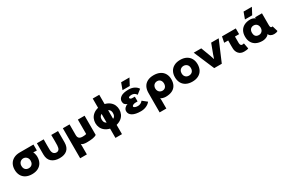

<svg xmlns="http://www.w3.org/2000/svg" viewBox="146 -2144 5677 3823"><g transform="rotate(-30 2985.0 -232.5)"><path d="M199 -233Q199 -193 214 -167.5Q229 -142 253 -130.5Q277 -119 305 -119Q333 -119 357 -130.5Q381 -142 396 -167.5Q411 -193 411 -233Q411 -269 395 -295Q379 -321 354.5 -333.5Q330 -346 305 -346Q280 -346 255.5 -333.5Q231 -321 215 -295Q199 -269 199 -233ZM305 -482Q496 -483 620 -482V-346H585L489 -354L467 -375Q497 -397 519.5 -375.5Q542 -354 554 -311.5Q566 -269 566 -233Q566 -158 535.5 -101.5Q505 -45 446 -14Q387 17 305 17Q223 17 164 -14Q105 -45 74.5 -101.5Q44 -158 44 -233Q44 -307 74.5 -363Q105 -419 164 -450.5Q223 -482 305 -482Z M848 -230Q851 -169 876.5 -142.5Q902 -116 940 -116Q976 -116 997.5 -142Q1019 -168 1022 -230Q1024 -271 1023.5 -327.5Q1023 -384 1022 -470H1178Q1179 -324 1178 -210Q1177 -97 1115.5 -41Q1054 15 940 15Q827 15 760 -41.5Q693 -98 692 -210Q691 -324 692 -470H848Q847 -384 847 -327.5Q847 -271 848 -230Z M1789 -470V-27Q1754 -5 1698 4Q1642 13 1562 13Q1524 13 1491 5.5Q1458 -2 1442 -21L1443 24V220H1289V-470H1443Q1442 -345 1443 -220Q1444 -174 1469 -151Q1494 -128 1550 -128Q1576 -128 1599.5 -131Q1623 -134 1634 -140V-470Z M2250 -685V-472Q2319 -455 2364 -418Q2409 -381 2429.5 -333Q2450 -285 2450 -233Q2450 -177 2428 -128.5Q2406 -80 2361.5 -45Q2317 -10 2250 7V220H2100V7Q2033 -10 1988.5 -45Q1944 -80 1922 -128.5Q1900 -177 1900 -233Q1900 -285 1920.5 -333Q1941 -381 1986 -418Q2031 -455 2100 -472V-685ZM2100 -132V-332Q2080 -322 2068 -307.5Q2056 -293 2050.5 -274.5Q2045 -256 2045 -233Q2045 -195 2058 -170Q2071 -145 2100 -132ZM2305 -233Q2305 -256 2299.5 -274.5Q2294 -293 2282 -307.5Q2270 -322 2250 -332V-132Q2279 -145 2292 -170Q2305 -195 2305 -233Z M2807 15Q2683 15 2616 -24Q2549 -63 2549 -132Q2549 -172 2578.5 -203.5Q2608 -235 2646 -243Q2608 -258 2588.5 -281Q2569 -304 2569 -346Q2569 -406 2627.5 -445Q2686 -484 2807 -484Q2877 -484 2932 -456.5Q2987 -429 3015 -382L2913 -302Q2893 -335 2865.5 -349Q2838 -363 2807 -363Q2774 -363 2753.5 -355.5Q2733 -348 2733 -334Q2733 -321 2746 -310.5Q2759 -300 2781 -299Q2796 -298 2845 -298V-189Q2800 -191 2781 -188Q2762 -185 2747.5 -179.5Q2733 -174 2724 -165Q2715 -156 2715 -145Q2715 -128 2743 -117Q2771 -106 2807 -106Q2838 -106 2867 -119Q2896 -132 2920 -162L3023 -80Q2991 -37 2933.5 -11Q2876 15 2807 15ZM2943 -683 2864 -533H2697L2752 -683Z M3480 -235Q3480 -268 3467.5 -293Q3455 -318 3433 -331Q3411 -344 3382 -344Q3352 -344 3328.5 -330.5Q3305 -317 3291.5 -292Q3278 -267 3278 -235Q3278 -203 3291.5 -178Q3305 -153 3328.5 -139Q3352 -125 3382 -125Q3411 -125 3433 -138Q3455 -151 3467.5 -176Q3480 -201 3480 -235ZM3648 -235Q3648 -154 3616.5 -98.5Q3585 -43 3525 -15Q3465 13 3380 13Q3349 13 3314.5 3.5Q3280 -6 3267 -20L3270 32V220H3116V-8Q3116 -159 3117 -235Q3118 -307 3146.5 -362.5Q3175 -418 3234 -450Q3293 -482 3380 -482Q3463 -482 3523.5 -452Q3584 -422 3616 -366Q3648 -310 3648 -235Z M3883 -233Q3883 -195 3898 -170Q3913 -145 3937.5 -133Q3962 -121 3990 -121Q4018 -121 4042.5 -133Q4067 -145 4082 -170Q4097 -195 4097 -233Q4097 -272 4081 -297Q4065 -322 4040.5 -333.5Q4016 -345 3990 -345Q3964 -345 3939.5 -333.5Q3915 -322 3899 -297Q3883 -272 3883 -233ZM3729 -233Q3729 -307 3759.5 -363Q3790 -419 3849 -450.5Q3908 -482 3990 -482Q4072 -482 4131 -450.5Q4190 -419 4220.5 -363Q4251 -307 4251 -233Q4251 -158 4220.5 -101.5Q4190 -45 4131 -14Q4072 17 3990 17Q3908 17 3849 -14Q3790 -45 3759.5 -101.5Q3729 -158 3729 -233Z M4672 0H4498L4298 -470H4471L4554 -249L4623 -43H4547L4616 -249L4699 -470H4872Z M5014 -158 5013 -219Q5013 -259 5013.5 -279Q5014 -299 5014 -338H4922L4948 -470H5265V-338H5170Q5169 -239 5170 -189Q5171 -158 5182.5 -141.5Q5194 -125 5214 -125Q5240 -125 5256 -131L5280 -1Q5250 14 5180 14Q5101 14 5058 -35.5Q5015 -85 5014 -158Z M5702 -235Q5702 -267 5689 -292Q5676 -317 5653 -330.5Q5630 -344 5601 -344Q5571 -344 5548 -331Q5525 -318 5512.5 -293.5Q5500 -269 5500 -235Q5500 -196 5512.5 -171.5Q5525 -147 5547.5 -136Q5570 -125 5601 -125Q5630 -125 5653 -139Q5676 -153 5689 -177.5Q5702 -202 5702 -235ZM5603 -481Q5629 -481 5659.5 -471Q5690 -461 5711 -443L5709 -458V-470H5867V-201Q5867 -172 5873 -156.5Q5879 -141 5891 -137.5Q5903 -134 5920 -139L5958 -11Q5941 1 5917.5 6Q5894 11 5873 11Q5831 11 5798.5 -7Q5766 -25 5756 -57Q5745 -37 5721 -21.5Q5697 -6 5665.5 3Q5634 12 5603 12Q5521 12 5462 -18Q5403 -48 5372.5 -103.5Q5342 -159 5342 -235Q5342 -311 5372.5 -366Q5403 -421 5462 -451Q5521 -481 5603 -481ZM5758 -683 5679 -533H5512L5567 -683Z"/></g></svg>

Font: Kreadon
Style: Regular
Weight: 400
Designer: kohakuno
Foundry: StudioGnu
Version: Version 1.000;Glyphs 3.1.2 (3151)